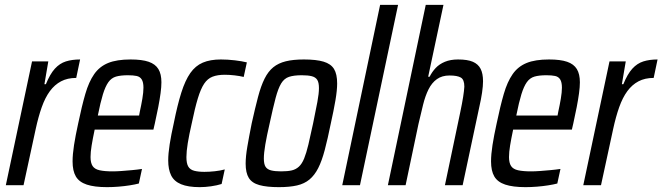

<svg xmlns="http://www.w3.org/2000/svg" viewBox="-20 -763 2729 791"><path d="M4 0 112 -510H179L163 -416H169Q186 -458 206 -480Q226 -502 251.5 -510Q277 -518 310 -518L294 -442Q258 -442 231.5 -428Q205 -414 185.5 -387.5Q166 -361 152 -321.5Q138 -282 127 -231L77 0Z M421 8Q369 8 337.5 -2.5Q306 -13 292.5 -36Q279 -59 279 -98Q279 -127 285 -165.5Q291 -204 302 -254Q317 -326 331.5 -376Q346 -426 368 -457.5Q390 -489 425.5 -503.5Q461 -518 518 -518Q565 -518 592.5 -508.5Q620 -499 632.5 -478.5Q645 -458 645 -424Q645 -405 641.5 -379Q638 -353 632 -322Q626 -291 618 -255L612 -229H370Q362 -191 357.5 -163.5Q353 -136 353 -116Q353 -92 361.5 -79Q370 -66 390.5 -61.5Q411 -57 444 -57Q460 -57 480.5 -58.5Q501 -60 523 -62Q545 -64 565 -67L552 -7Q537 -3 515 0.5Q493 4 468.5 6Q444 8 421 8ZM383 -287H553L556 -303Q562 -330 566.5 -356.5Q571 -383 571 -402Q571 -424 564 -435.5Q557 -447 543 -450Q529 -453 507 -453Q477 -453 458 -447.5Q439 -442 426.5 -424.5Q414 -407 404 -374.5Q394 -342 383 -287Z M803 8Q755 8 726 -4Q697 -16 685 -40.5Q673 -65 673 -102Q673 -130 679 -168.5Q685 -207 696 -256Q711 -331 727 -381.5Q743 -432 764 -462Q785 -492 815.5 -505Q846 -518 890 -518Q918 -518 947.5 -514.5Q977 -511 997 -506L984 -446Q968 -450 946.5 -452.5Q925 -455 906 -455Q876 -455 855.5 -447Q835 -439 821 -418Q807 -397 795 -357.5Q783 -318 770 -255Q759 -207 753.5 -173Q748 -139 748 -116Q748 -90 755.5 -77Q763 -64 780 -59.5Q797 -55 822 -55Q842 -55 865 -57.5Q888 -60 906 -65L893 -5Q874 1 849.5 4.5Q825 8 803 8Z M1129 8Q1079 8 1048.5 -0.5Q1018 -9 1005 -30Q992 -51 992 -89Q992 -118 999 -159Q1006 -200 1017 -255Q1031 -318 1043 -363.5Q1055 -409 1070 -439Q1085 -469 1106 -486Q1127 -503 1157.5 -510.5Q1188 -518 1232 -518Q1283 -518 1313 -509Q1343 -500 1356 -479Q1369 -458 1369 -419Q1369 -391 1362 -350Q1355 -309 1343 -255Q1330 -191 1318 -145.5Q1306 -100 1291 -70.5Q1276 -41 1255 -23.5Q1234 -6 1203.5 1Q1173 8 1129 8ZM1138 -57Q1165 -57 1182 -61Q1199 -65 1211.5 -76.5Q1224 -88 1233 -110Q1242 -132 1250.5 -167.5Q1259 -203 1270 -255Q1281 -308 1287.5 -343Q1294 -378 1294 -400Q1294 -423 1287 -434Q1280 -445 1264.5 -449Q1249 -453 1223 -453Q1191 -453 1171 -446.5Q1151 -440 1138.5 -419.5Q1126 -399 1115.5 -359.5Q1105 -320 1091 -255Q1079 -203 1073 -167.5Q1067 -132 1067 -110Q1067 -87 1074 -76Q1081 -65 1097 -61Q1113 -57 1138 -57Z M1390 0 1546 -743H1620L1463 0Z M1578 0 1734 -743H1807L1744 -447H1750Q1760 -467 1775 -483Q1790 -499 1813 -508.5Q1836 -518 1867 -518Q1906 -518 1928 -508.5Q1950 -499 1960 -479.5Q1970 -460 1970 -428Q1970 -409 1966 -381.5Q1962 -354 1955 -324L1886 0H1813L1876 -300Q1884 -338 1888 -363.5Q1892 -389 1893 -406Q1893 -435 1878.5 -443.5Q1864 -452 1832 -452Q1801 -452 1780 -437Q1759 -422 1745.5 -395Q1732 -368 1723 -331.5Q1714 -295 1704 -252L1651 0Z M2145 8Q2093 8 2061.5 -2.5Q2030 -13 2016.5 -36Q2003 -59 2003 -98Q2003 -127 2009 -165.5Q2015 -204 2026 -254Q2041 -326 2055.5 -376Q2070 -426 2092 -457.5Q2114 -489 2149.5 -503.5Q2185 -518 2242 -518Q2289 -518 2316.5 -508.5Q2344 -499 2356.5 -478.5Q2369 -458 2369 -424Q2369 -405 2365.5 -379Q2362 -353 2356 -322Q2350 -291 2342 -255L2336 -229H2094Q2086 -191 2081.5 -163.5Q2077 -136 2077 -116Q2077 -92 2085.5 -79Q2094 -66 2114.5 -61.5Q2135 -57 2168 -57Q2184 -57 2204.5 -58.5Q2225 -60 2247 -62Q2269 -64 2289 -67L2276 -7Q2261 -3 2239 0.5Q2217 4 2192.5 6Q2168 8 2145 8ZM2107 -287H2277L2280 -303Q2286 -330 2290.5 -356.5Q2295 -383 2295 -402Q2295 -424 2288 -435.5Q2281 -447 2267 -450Q2253 -453 2231 -453Q2201 -453 2182 -447.5Q2163 -442 2150.5 -424.5Q2138 -407 2128 -374.5Q2118 -342 2107 -287Z M2383 0 2491 -510H2558L2542 -416H2548Q2565 -458 2585 -480Q2605 -502 2630.5 -510Q2656 -518 2689 -518L2673 -442Q2637 -442 2610.5 -428Q2584 -414 2564.5 -387.5Q2545 -361 2531 -321.5Q2517 -282 2506 -231L2456 0Z"/></svg>

Font: Saira Condensed
Style: Italic
Weight: 400
Width: 3
Italic angle: -12°
Designer: Hector Gatti with collaboration of the Omnibus-Type team
Foundry: Omnibus-Type
Version: Version 1.100